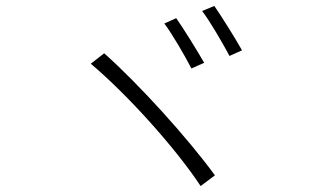

<svg xmlns="http://www.w3.org/2000/svg" viewBox="-20 -742 1040 645"><path d="M572 -681 532 -663C558 -629 602 -553 623 -512L666 -531C643 -571 596 -647 572 -681ZM700 -722 659 -705C686 -670 728 -597 751 -554L793 -573C770 -614 723 -689 700 -722ZM330 -563 285 -528C408 -424 568 -247 654 -117L702 -153C611 -278 446 -460 330 -563Z"/></svg>

Font: GenYoGothic2 TW L
Style: Regular
Weight: 300
Version: Version 2.100;PS 2.1;hotconv 16.6.51;makeotf.lib2.5.65220 DE